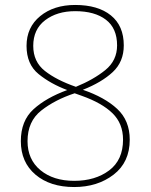

<svg xmlns="http://www.w3.org/2000/svg" viewBox="-20 -744 610 774"><path d="M283 -724Q197 -724 142 -679Q87 -634 87 -559Q87 -485 135.5 -445.5Q184 -406 251 -381Q166 -350 115 -303.5Q64 -257 64 -175Q64 -90 123 -40Q182 10 279 10Q373 10 438 -40Q503 -90 503 -181Q503 -258 452.5 -305Q402 -352 314 -382Q390 -412 434.5 -453.5Q479 -495 479 -561Q479 -640 427 -682Q375 -724 283 -724ZM283 -699Q362 -699 407 -664.5Q452 -630 452 -561Q452 -500 404.5 -461.5Q357 -423 286 -394Q208 -421 161 -458Q114 -495 114 -559Q114 -626 162 -662.5Q210 -699 283 -699ZM91 -175Q91 -255 146.5 -298.5Q202 -342 281 -368L309 -358Q391 -329 433.5 -287.5Q476 -246 476 -181Q476 -99 420 -57Q364 -15 279 -15Q195 -15 143 -58Q91 -101 91 -175Z"/></svg>

Font: Noto Sans UI Thin
Style: Regular
Weight: 250
Designer: Monotype Design Team
Foundry: Monotype Imaging Inc.
Version: Version 1.901